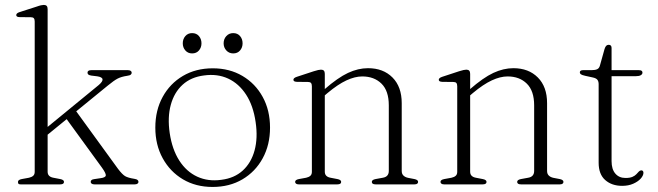

<svg xmlns="http://www.w3.org/2000/svg" viewBox="-20 -749 2672 780"><path d="M63.5 0Q56.5 0 54.8 -2.8Q53 -5.5 53 -10Q53 -14.5 56.8 -17.2Q60.5 -20 68 -21.5L98 -27Q109 -29.5 115 -35Q121 -40.5 121 -51V-661.5Q121 -670.5 117.5 -674.8Q114 -679 105.5 -679L60 -679.5Q52.5 -679.5 49.2 -681.8Q46 -684 46 -687.5Q46 -691.5 49.2 -694.5Q52.5 -697.5 60 -700L128.5 -722Q139.5 -726 146.5 -727.5Q153.5 -729 158 -729Q166 -729 169.8 -724.8Q173.5 -720.5 173.5 -712V-51.5Q173.5 -41 179.5 -35Q185.5 -29 196.5 -27L225 -21.5Q240 -18.5 240 -10Q240 0 224.5 0ZM153.5 -217 381 -403.5Q398 -418 396.5 -427Q395 -436 375 -439L350.5 -442Q342 -443.5 338.8 -446.2Q335.5 -449 335.5 -454Q335.5 -459 339.5 -461.5Q343.5 -464 351 -464H499.5Q506.5 -464 510.8 -461.2Q515 -458.5 515 -453.5Q515 -449 511.2 -445.8Q507.5 -442.5 496.5 -441Q473 -437.5 458 -429.8Q443 -422 417.5 -401L156.5 -188ZM285.5 -302.5 459.5 -63Q476.5 -40.5 488.2 -33.5Q500 -26.5 526 -22.5Q535.5 -21 539 -17.8Q542.5 -14.5 542.5 -10Q542.5 -5.5 538.5 -2.8Q534.5 0 527.5 0H363.5Q356.5 0 352.5 -2.8Q348.5 -5.5 348.5 -10Q348.5 -14.5 351.8 -17.5Q355 -20.5 364 -21.5L387.5 -25Q408.5 -27.5 409.8 -36Q411 -44.5 394.5 -67.5L245 -273Z M844.5 -471.5Q912.5 -471.5 965 -440.5Q1017.5 -409.5 1047.2 -355.2Q1077 -301 1077 -230.5Q1077 -160.5 1047.2 -106Q1017.5 -51.5 965 -20.5Q912.5 10.5 843.5 10.5Q775.5 10.5 723.2 -20.5Q671 -51.5 641 -106Q611 -160.5 611 -230.5Q611 -301 640.8 -355.2Q670.5 -409.5 723 -440.5Q775.5 -471.5 844.5 -471.5ZM879 -18.5Q932 -25 966.2 -56.2Q1000.5 -87.5 1014.2 -138Q1028 -188.5 1018.5 -253Q1009 -319.5 979.8 -364.5Q950.5 -409.5 906.8 -429.8Q863 -450 809 -442.5Q756 -436 721.8 -404.8Q687.5 -373.5 673.8 -323Q660 -272.5 669.5 -208Q679.5 -141.5 708.5 -96.5Q737.5 -51.5 781.5 -31.2Q825.5 -11 879 -18.5ZM760.5 -532Q743.5 -532 733 -544Q722.5 -556 722.5 -573Q722.5 -590.5 733 -602.5Q743.5 -614.5 760.5 -614.5Q778 -614.5 788.2 -602.5Q798.5 -590.5 798.5 -573Q798.5 -556 788.2 -544Q778 -532 760.5 -532ZM927.5 -532Q910.5 -532 899.5 -544Q888.5 -556 888.5 -573Q888.5 -590.5 899.5 -602.5Q910.5 -614.5 927.5 -614.5Q945 -614.5 955.2 -602.5Q965.5 -590.5 965.5 -573Q965.5 -556 955.2 -544Q945 -532 927.5 -532Z M1299.5 -449V-51.5Q1299.5 -41 1305.5 -35Q1311.5 -29 1322.5 -27L1351 -21.5Q1366 -18.5 1366 -10Q1366 0 1350.5 0H1193.5Q1186.5 0 1182.8 -2.8Q1179 -5.5 1179 -10Q1179 -14.5 1182.8 -17.2Q1186.5 -20 1194 -21.5L1224 -27Q1235 -29.5 1241 -35Q1247 -40.5 1247 -51V-398.5Q1247 -407.5 1243.5 -411.8Q1240 -416 1231.5 -416L1186 -416.5Q1178.5 -417 1175.2 -419Q1172 -421 1172 -425Q1172 -428.5 1175.2 -431.5Q1178.5 -434.5 1186 -437L1254.5 -459.5Q1265.5 -463 1272.5 -464.5Q1279.5 -466 1284 -466Q1292 -466 1295.8 -461.8Q1299.5 -457.5 1299.5 -449ZM1287 -351 1272.5 -365 1298 -386Q1352.5 -433.5 1393.8 -452.8Q1435 -472 1475 -472Q1537 -472 1574.5 -434.2Q1612 -396.5 1612 -330V-54.5Q1612 -42.5 1619 -35.8Q1626 -29 1638 -26.5L1664 -21.5Q1671 -20 1674.8 -17.2Q1678.5 -14.5 1678.5 -10Q1678.5 -5.5 1675 -2.8Q1671.5 0 1664 0H1506Q1490.5 0 1490.5 -10Q1490.5 -18.5 1505.5 -21.5L1535.5 -27Q1547.5 -29 1553.5 -36Q1559.5 -43 1559.5 -54.5V-321Q1559.5 -380 1529.8 -409.2Q1500 -438.5 1451.5 -438.5Q1422 -438.5 1387.5 -422.5Q1353 -406.5 1310.5 -371Z M1890 -449V-51.5Q1890 -41 1896 -35Q1902 -29 1913 -27L1941.5 -21.5Q1956.5 -18.5 1956.5 -10Q1956.5 0 1941 0H1784Q1777 0 1773.2 -2.8Q1769.5 -5.5 1769.5 -10Q1769.5 -14.5 1773.2 -17.2Q1777 -20 1784.5 -21.5L1814.5 -27Q1825.5 -29.5 1831.5 -35Q1837.5 -40.5 1837.5 -51V-398.5Q1837.5 -407.5 1834 -411.8Q1830.5 -416 1822 -416L1776.5 -416.5Q1769 -417 1765.8 -419Q1762.5 -421 1762.5 -425Q1762.5 -428.5 1765.8 -431.5Q1769 -434.5 1776.5 -437L1845 -459.5Q1856 -463 1863 -464.5Q1870 -466 1874.5 -466Q1882.5 -466 1886.2 -461.8Q1890 -457.5 1890 -449ZM1877.5 -351 1863 -365 1888.5 -386Q1943 -433.5 1984.2 -452.8Q2025.5 -472 2065.5 -472Q2127.5 -472 2165 -434.2Q2202.5 -396.5 2202.5 -330V-54.5Q2202.5 -42.5 2209.5 -35.8Q2216.5 -29 2228.5 -26.5L2254.5 -21.5Q2261.5 -20 2265.2 -17.2Q2269 -14.5 2269 -10Q2269 -5.5 2265.5 -2.8Q2262 0 2254.5 0H2096.5Q2081 0 2081 -10Q2081 -18.5 2096 -21.5L2126 -27Q2138 -29 2144 -36Q2150 -43 2150 -54.5V-321Q2150 -380 2120.2 -409.2Q2090.5 -438.5 2042 -438.5Q2012.5 -438.5 1978 -422.5Q1943.5 -406.5 1901 -371Z M2389.5 -434 2357.5 -441Q2344 -444 2339.8 -447.2Q2335.5 -450.5 2335.5 -455Q2335.5 -459.5 2339 -461.8Q2342.5 -464 2348.5 -464H2383Q2398 -464 2406 -467.8Q2414 -471.5 2417 -482L2436 -550Q2439 -559.5 2443 -563.2Q2447 -567 2453 -567Q2458.5 -567 2461.5 -563.8Q2464.5 -560.5 2464.5 -554.5V-94.5Q2464.5 -61.5 2479.8 -43.8Q2495 -26 2521 -26Q2539 -26 2549.2 -30.5Q2559.5 -35 2565.2 -41.2Q2571 -47.5 2575.2 -52Q2579.5 -56.5 2585 -57Q2589.5 -57 2591.8 -54.2Q2594 -51.5 2594 -46.5Q2593.5 -35 2582.5 -23Q2571.5 -11 2552.2 -2.5Q2533 6 2507.5 6Q2465.5 6 2438.8 -17.5Q2412 -41 2412 -88V-407Q2412 -418 2407.2 -424.5Q2402.5 -431 2389.5 -434ZM2430.5 -439.5V-464H2575Q2583 -464 2586.5 -461.5Q2590 -459 2590 -454Q2590 -447.5 2583.2 -443.5Q2576.5 -439.5 2563.5 -439.5Z"/></svg>

Font: Fraunces ExtraLight
Style: Regular
Weight: 250
Version: Version 1.000;[b76b70a41]